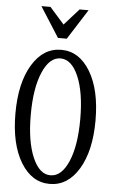

<svg xmlns="http://www.w3.org/2000/svg" viewBox="-61 -948 596 998"><g transform="rotate(5 237.5 -448.5)"><path d="M359.9 -907.2 259.8 -750H213.9L113.8 -907.2H161.1L236.8 -821.8L313 -907.2ZM85.4 -594.5Q143.1 -689.9 236.8 -689.9Q330.6 -689.9 388.2 -594.5Q445.8 -499 445.8 -339.8Q445.8 -180.7 388.2 -85.4Q330.6 9.8 236.8 9.8Q143.1 9.8 85.4 -85.4Q27.8 -180.7 27.8 -339.8Q27.8 -499 85.4 -594.5ZM236.8 -35.2Q294.9 -35.2 330.6 -118.2Q366.2 -201.2 366.2 -339.8Q366.2 -478.5 330.6 -561.8Q294.9 -645 236.8 -645Q179.2 -645 143.6 -561.8Q107.9 -478.5 107.9 -339.8Q107.9 -201.2 143.6 -118.2Q179.2 -35.2 236.8 -35.2Z"/></g></svg>

Font: Margherita
Style: Regular
Weight: 400
Designer: James Puckett
Foundry: Dunwich Type Founders
Version: Version 1.008;hotconv 1.0.109;makeotfexe 2.5.65596